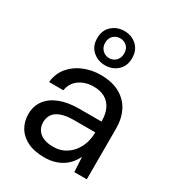

<svg xmlns="http://www.w3.org/2000/svg" viewBox="-186 -879 914 1001"><g transform="rotate(30 271.0 -378.0)"><path d="M234 12Q172 12 131 -9Q90 -30 70 -65Q50 -100 50 -141Q50 -192 76.5 -227Q103 -262 151.5 -280.5Q200 -299 266 -299H400Q400 -345 385 -375.5Q370 -406 342 -421.5Q314 -437 275 -437Q226 -437 190 -412.5Q154 -388 146 -341H60Q66 -395 97 -432Q128 -469 175.5 -488.5Q223 -508 275 -508Q344 -508 390.5 -482.5Q437 -457 460.5 -411.5Q484 -366 484 -305V0H409L404 -89Q394 -68 378.5 -49.5Q363 -31 342.5 -17.5Q322 -4 295 4Q268 12 234 12ZM247 -59Q283 -59 311.5 -73.5Q340 -88 360 -113Q380 -138 390 -169Q400 -200 400 -233V-234H273Q224 -234 194 -222.5Q164 -211 151 -191Q138 -171 138 -145Q138 -119 150.5 -99.5Q163 -80 187.5 -69.5Q212 -59 247 -59ZM268 -562Q225 -562 194 -589.5Q163 -617 163 -665Q163 -713 194 -740.5Q225 -768 268 -768Q312 -768 342.5 -740.5Q373 -713 373 -665Q373 -617 342.5 -589.5Q312 -562 268 -562ZM268 -605Q292 -605 308.5 -621.5Q325 -638 325 -665Q325 -693 308.5 -708.5Q292 -724 268 -724Q245 -724 228 -708.5Q211 -693 211 -665Q211 -638 228 -621.5Q245 -605 268 -605Z"/></g></svg>

Font: DM Sans 24pt
Style: Regular
Weight: 400
Designer: Colophon Foundry, Jonny Pinhorn
Foundry: Colophon Foundry
Version: Version 4.004;gftools[0.9.30]